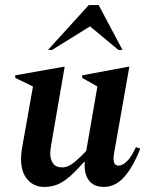

<svg xmlns="http://www.w3.org/2000/svg" viewBox="-20 -727 583 757"><path d="M154 10Q114 10 88.5 -19Q63 -48 63 -100Q63 -117 66 -138L110 -386L40 -420V-430L232 -464H235L182 -157Q178 -133 178 -122Q178 -99 189 -83Q200 -67 225 -67Q249 -67 274.5 -88.5Q300 -110 320 -132L364 -386L304 -420V-430L486 -464H490L430 -124Q421 -74 447 -74Q463 -74 480.5 -91Q498 -108 516 -147L533 -141Q504 -67 469 -28.5Q434 10 390 10Q350 10 330.5 -15.5Q311 -41 314 -89H312Q280 -53 255.5 -31.5Q231 -10 207.5 0Q184 10 154 10ZM169 -530 330 -707H369L463 -530H447L335 -623L185 -530Z"/></svg>

Font: Spectral SemiBold
Style: Italic
Weight: 600
Italic angle: -10°
Designer: Jean-Baptiste Levee
Foundry: Production Type
Version: Version 2.001